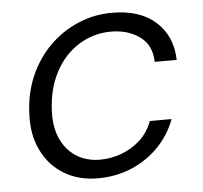

<svg xmlns="http://www.w3.org/2000/svg" viewBox="-44 -559 652 617"><g transform="rotate(-5 282.5 -251.0)"><path d="M248 12Q186 12 139.5 -16Q93 -44 68 -94.5Q43 -145 46 -211Q48 -278 72 -333.5Q96 -389 136 -429Q176 -469 228 -491.5Q280 -514 339 -514Q429 -514 480 -468Q531 -422 533 -345H462Q461 -399 423 -426.5Q385 -454 330 -454Q274 -454 226.5 -424.5Q179 -395 150.5 -341.5Q122 -288 119 -217Q117 -176 127 -144.5Q137 -113 156.5 -91Q176 -69 202.5 -58Q229 -47 259 -47Q295 -47 329 -59.5Q363 -72 389.5 -96Q416 -120 430 -157H500Q482 -108 445 -69.5Q408 -31 357.5 -9.5Q307 12 248 12Z"/></g></svg>

Font: DM Sans 16pt Light
Style: Italic
Weight: 300
Italic angle: -10°
Version: Version 4.004;gftools[0.9.30]